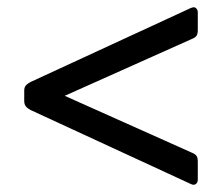

<svg xmlns="http://www.w3.org/2000/svg" viewBox="-20 -539 614 531"><path d="M64 -235Q55 -240 51 -245.5Q47 -251 47 -260V-288Q47 -297 51 -302Q55 -307 64 -312L508 -517Q514 -519 515 -519Q520 -519 523.5 -515Q527 -511 527 -505V-456Q527 -445 523.5 -440Q520 -435 510 -431L159 -274L510 -117Q520 -113 523.5 -108Q527 -103 527 -92V-42Q527 -34 521.5 -30Q516 -26 508 -30Z"/></svg>

Font: Mitr Light
Style: Regular
Weight: 300
Designer: Thanarat Vachiruckul
Foundry: Cadson Demak
Version: Version 1.003